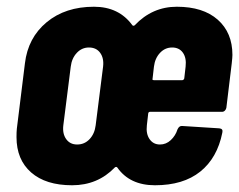

<svg xmlns="http://www.w3.org/2000/svg" viewBox="-20 -542 710 570"><path d="M639 -210H425Q423 -210 421.5 -208.5Q420 -207 420 -205L416 -170Q413 -145 424 -129Q435 -113 455 -113Q473 -113 487 -126Q501 -139 507 -158Q512 -169 521 -168L631 -161Q643 -160 640 -148Q625 -73 574.5 -32.5Q524 8 440 8Q365 8 328 -45Q325 -48 321 -45Q270 8 194 8Q116 8 72.5 -30Q29 -68 29 -135Q29 -151 30 -160L54 -354Q63 -430 118.5 -476Q174 -522 259 -522Q333 -522 373 -467Q376 -464 380 -467Q432 -522 505 -522Q583 -522 626.5 -483.5Q670 -445 670 -379Q670 -372 668 -354L652 -222Q651 -217 647.5 -213.5Q644 -210 639 -210ZM244 -401Q223 -401 208 -385Q193 -369 190 -344L168 -170Q165 -145 176.5 -129Q188 -113 209 -113Q231 -113 246 -129Q261 -145 264 -170L286 -344Q289 -369 277.5 -385Q266 -401 244 -401ZM437 -344 433 -309Q431 -304 437 -304H521Q525 -304 527 -309L531 -344Q534 -370 523 -385.5Q512 -401 491 -401Q470 -401 455 -385Q440 -369 437 -344Z"/></svg>

Font: Barlow Condensed
Style: Bold Italic
Weight: 700
Width: 3
Italic angle: -7°
Designer: Jeremy Tribby
Foundry: Tribby Type
Version: Version 1.408